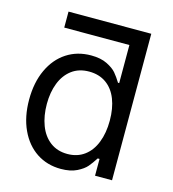

<svg xmlns="http://www.w3.org/2000/svg" viewBox="-107 -796 806 895"><g transform="rotate(15 295.5 -348.0)"><path d="M512.7 -707V0H430.7V-81.1H421.9Q405.3 -55.2 390.4 -37.6Q375.5 -20 344.7 -4.6Q314 10.7 267.6 10.7Q201.7 10.7 150.6 -22.9Q99.6 -56.6 70.8 -118.9Q42 -181.2 42 -263.7Q42 -346.2 70.8 -408.2Q99.6 -470.2 150.9 -503.7Q202.1 -537.1 268.6 -537.1Q315.4 -537.1 346.2 -521.7Q377 -506.3 391.6 -489Q406.2 -471.7 421.9 -446.3H427.7V-629.9H113.3V-707ZM279.3 -461.9Q230 -461.9 195.8 -436.3Q161.6 -410.6 144.3 -366.2Q127 -321.8 127 -265.6Q127 -208 144.3 -162.4Q161.6 -116.7 196 -90.6Q230.5 -64.5 279.3 -64.5Q326.7 -64.5 360.8 -89.6Q395 -114.7 412.8 -160.4Q430.7 -206.1 430.7 -265.6Q430.7 -324.7 413.3 -368.9Q396 -413.1 361.8 -437.5Q327.6 -461.9 279.3 -461.9Z"/></g></svg>

Font: Pretendard
Style: Regular
Weight: 400
Designer: Base glyphs from Inter by Rasmus Andersson; Hangeul glyphs from Noto Sans CJK(Source Han Sans) by Jang Soo-young and Kan
Foundry: Kil Hyung-jin
Version: Version 1.309